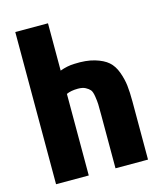

<svg xmlns="http://www.w3.org/2000/svg" viewBox="-117 -866 817 964"><g transform="rotate(-15 291.5 -384.5)"><path d="M532 11H363V-265Q363 -305 362.5 -321.5Q362 -338 358 -363.5Q354 -389 346 -398.5Q338 -408 323 -416Q308 -424 284 -424Q248 -424 224 -413V11H54V-780H224V-534Q262 -548 298 -549Q360 -552 404 -539Q448 -526 472.5 -504.5Q497 -483 510.5 -446Q524 -409 528 -374.5Q532 -340 532 -291Z"/></g></svg>

Font: Repo
Style: ExtraBold
Weight: 800
Designer: Stefan Peev
Foundry: Context Ltd
Version: Version 001.000